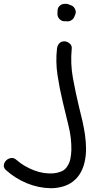

<svg xmlns="http://www.w3.org/2000/svg" viewBox="-240 -622 486 1016"><path d="M-207 279.3Q-221.7 266.6 -219.7 252Q-217.8 237.3 -207.5 227.1Q-197.3 216.8 -181.6 214.4Q-166 211.9 -152.3 224.6Q-113.3 258.8 -60.1 279.3Q-6.8 299.8 45.9 294.9Q65.4 293 84.5 285.2Q103.5 277.3 114.3 260.7Q127.9 241.2 132.3 218.8Q136.7 196.3 137.7 172.9Q138.7 107.4 122.6 43.5Q106.4 -20.5 91.8 -84Q75.2 -153.3 64.5 -223.6Q53.7 -293.9 61.5 -364.3Q63.5 -380.9 73.2 -392.1Q83 -403.3 100.6 -403.3Q115.2 -403.3 128.4 -392.1Q141.6 -380.9 139.6 -364.3Q131.8 -285.2 146 -208Q160.2 -130.9 178.7 -53.7Q187.5 -19.5 195.8 16.6Q204.1 52.7 209.5 89.4Q214.8 126 215.3 162.6Q215.8 199.2 208 234.4Q201.2 265.6 186 292.5Q170.9 319.3 145.5 338.9Q121.1 357.4 90.3 365.7Q59.6 374 29.3 374Q-36.1 373 -97.7 347.7Q-159.2 322.3 -207 279.3ZM83 -514.6Q72.3 -521.5 67.4 -532.2Q62.5 -543 64.5 -554.7Q62.5 -579.1 74.7 -590.3Q86.9 -601.6 102.5 -601.6Q107.4 -601.6 111.8 -601.6Q116.2 -601.6 121.1 -599.6Q124 -598.6 126.5 -597.7Q128.9 -596.7 131.8 -595.7Q149.4 -589.8 155.3 -577.1Q159.2 -571.3 160.6 -563Q162.1 -554.7 159.2 -547.9Q156.2 -539.1 153.3 -533.2Q148.4 -520.5 135.7 -513.7Q123 -506.8 109.4 -509.8Q93.8 -507.8 83 -514.6Z"/></svg>

Font: Schoolbell
Style: Regular
Weight: 400
Designer: Font Diner, Inc
Foundry: Font Diner, Inc
Version: Version 1.001